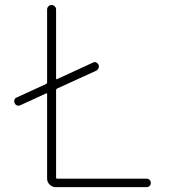

<svg xmlns="http://www.w3.org/2000/svg" viewBox="-20 -775 687 774"><path d="M206.1 -459Q206.1 -454.1 210 -456.1L354.5 -522.5Q360.4 -526.4 367.2 -523.4Q374 -520.5 377 -514.2Q379.9 -507.8 377.4 -501Q375 -494.1 368.2 -490.2L210 -418Q206.1 -416 206.1 -411.1V-58.6Q206.1 -54.7 210.9 -54.7H571.3Q578.1 -54.7 583 -49.8Q587.9 -44.9 587.9 -37.6Q587.9 -30.3 583 -25.4Q578.1 -20.5 570.3 -20.5H205.1Q190.4 -20.5 180.2 -30.8Q169.9 -41 169.9 -54.7V-396.5Q169.9 -400.4 166 -398.4L61.5 -350.6Q54.7 -347.7 48.3 -350.1Q42 -352.5 39.1 -359.4Q37.1 -363.3 37.1 -366.2Q37.1 -369.1 38.1 -372.1Q40 -378.9 46.9 -381.8L166 -436.5Q169.9 -438.5 169.9 -442.4V-736.3Q169.9 -744.1 175.3 -749.5Q180.7 -754.9 188 -754.9Q195.3 -754.9 200.7 -749.5Q206.1 -744.1 206.1 -736.3Z"/></svg>

Font: Gen Jyuu Gothic ExtraLight
Style: Regular
Weight: 100
Designer: [Source Han Sans]
Ryoko NISHIZUKA  (kana & ideographs); Paul D. Hunt (Latin, Greek & Cyrillic); Wenlong ZHANG  (bopomofo
Version: Version 1.002.20150607